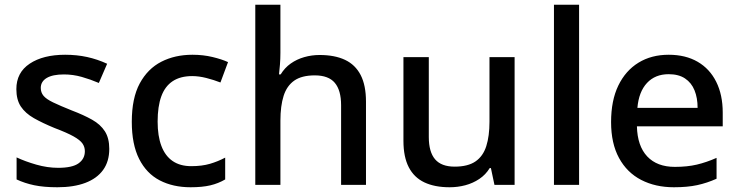

<svg xmlns="http://www.w3.org/2000/svg" viewBox="-20 -780 3118 810"><path d="M441 -152Q441 -99 415 -63Q389 -27 340 -8.5Q291 10 222 10Q165 10 124.5 1.5Q84 -7 50 -23V-116Q86 -99 133 -85.5Q180 -72 225 -72Q285 -72 311.5 -91Q338 -110 338 -142Q338 -160 328 -174.5Q318 -189 290.5 -204.5Q263 -220 210 -240Q159 -261 123 -281.5Q87 -302 68 -330.5Q49 -359 49 -404Q49 -474 105.5 -511.5Q162 -549 255 -549Q304 -549 347.5 -539.5Q391 -530 432 -511L397 -430Q362 -445 325 -455.5Q288 -466 250 -466Q202 -466 177 -451Q152 -436 152 -409Q152 -390 163.5 -376Q175 -362 204 -348Q233 -334 283 -314Q333 -295 368.5 -275Q404 -255 422.5 -226Q441 -197 441 -152Z M784 10Q710 10 654 -19Q598 -48 567 -109.5Q536 -171 536 -266Q536 -366 569.5 -428Q603 -490 660.5 -519.5Q718 -549 792 -549Q837 -549 876.5 -539.5Q916 -530 942 -518L910 -432Q882 -443 850.5 -451Q819 -459 791 -459Q741 -459 708.5 -437.5Q676 -416 660.5 -373.5Q645 -331 645 -267Q645 -206 661 -164Q677 -122 708.5 -100.5Q740 -79 787 -79Q832 -79 866 -89Q900 -99 930 -115V-23Q901 -6 867 2Q833 10 784 10Z M1163 -557Q1163 -532 1161 -507Q1159 -482 1157 -466H1164Q1181 -494 1206.5 -512Q1232 -530 1263.5 -539Q1295 -548 1328 -548Q1392 -548 1435.5 -527.5Q1479 -507 1501.5 -463.5Q1524 -420 1524 -351V0H1419V-336Q1419 -399 1392.5 -430.5Q1366 -462 1308 -462Q1253 -462 1221.5 -440Q1190 -418 1176.5 -375.5Q1163 -333 1163 -271V0H1057V-760H1163Z M2151 -539V0H2066L2051 -71H2046Q2029 -43 2002 -25Q1975 -7 1943 1.5Q1911 10 1877 10Q1814 10 1770.5 -10.5Q1727 -31 1704.5 -74.5Q1682 -118 1682 -186V-539H1789V-202Q1789 -139 1815.5 -108Q1842 -77 1898 -77Q1954 -77 1986 -99Q2018 -121 2031.5 -163.5Q2045 -206 2045 -266V-539Z M2423 0H2317V-760H2423Z M2801 -549Q2872 -549 2923 -519.5Q2974 -490 3001.5 -435Q3029 -380 3029 -305V-247H2667Q2669 -164 2710.5 -120Q2752 -76 2827 -76Q2879 -76 2919.5 -85.5Q2960 -95 3003 -114V-26Q2963 -8 2921.5 1Q2880 10 2823 10Q2745 10 2685 -21Q2625 -52 2591.5 -113.5Q2558 -175 2558 -265Q2558 -356 2588.5 -419Q2619 -482 2673.5 -515.5Q2728 -549 2801 -549ZM2801 -467Q2744 -467 2709.5 -430Q2675 -393 2669 -325H2923Q2923 -367 2910 -399Q2897 -431 2870 -449Q2843 -467 2801 -467Z"/></svg>

Font: Noto Sans Devanagari Medium
Style: Regular
Weight: 500
Version: Version 2.003